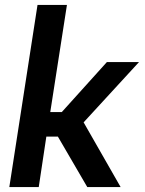

<svg xmlns="http://www.w3.org/2000/svg" viewBox="-20 -763 591 783"><path d="M336 0 216 -206H169L138 0H18L133 -743H253L185 -306H232L416 -510H547L321 -264L472 0Z"/></svg>

Font: Azeri Sans SemiBold
Style: Italic
Weight: 600
Designer: Hector Gatti & Omnibus-Type (original fonts) / Cristiano Sobral (main changes and remastering)
Foundry: Omnibus-Type
Version: Version 0.07;August 21, 2020;FontCreator 13.0.0.2681 64-bit;